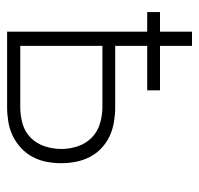

<svg xmlns="http://www.w3.org/2000/svg" viewBox="-30 -530 560 540"><g transform="rotate(90 250.0 -260.0)"><path d="M69 0V-394H14V-430H69V-520H109V-430H234V-394H109V-304H282Q302 -304 323 -300.5Q344 -297 362.5 -288.5Q381 -280 396.5 -265.5Q412 -251 421.5 -232.5Q431 -214 435 -193.5Q439 -173 439 -152Q439 -131 435 -110.5Q431 -90 421.5 -72Q412 -54 396.5 -39.5Q381 -25 362.5 -16Q344 -7 323 -3.5Q302 0 282 0ZM282 -37Q305 -37 328 -43.5Q351 -50 367.5 -66.5Q384 -83 391.5 -106Q399 -129 399 -152Q399 -176 391.5 -198.5Q384 -221 367.5 -237.5Q351 -254 328 -261Q305 -268 282 -268H109V-37Z"/></g></svg>

Font: Iosevka SS04 Extralight
Style: Regular
Weight: 200
Monospace: yes
Designer: Belleve Invis
Foundry: Belleve Invis
Version: Version 19.0.0; ttfautohint (v1.8.4)